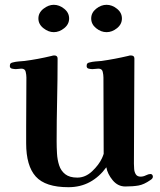

<svg xmlns="http://www.w3.org/2000/svg" viewBox="-20 -773 668 800"><path d="M617 -37Q617 -29 607 -23Q580 -4 557 0Q534 4 502 4Q471 4 449.5 -22Q428 -48 423 -76Q394 -36 354.5 -14.5Q315 7 265 7Q169 7 129 -37.5Q89 -82 89 -176V-243Q89 -295 89.5 -346.5Q90 -398 90 -450Q90 -461 87 -474Q84 -487 69 -487Q63 -487 57.5 -486Q52 -485 46 -485Q39 -485 30 -487Q21 -489 21 -498Q21 -506 24.5 -509Q28 -512 34 -513Q45 -516 58 -517Q71 -518 82 -519Q137 -526 195 -540Q201 -542 206 -542Q220 -542 220 -529Q220 -443 218 -356.5Q216 -270 216 -184Q216 -160 217.5 -133.5Q219 -107 226.5 -84Q234 -61 252 -47Q270 -33 302 -33Q336 -33 364 -59.5Q392 -86 405 -114Q406 -116 409 -123.5Q412 -131 412 -132Q412 -212 411.5 -291.5Q411 -371 411 -450Q411 -461 408 -474Q405 -487 390 -487Q384 -487 378 -486Q372 -485 365 -485Q358 -485 349.5 -487Q341 -489 341 -498Q341 -506 344.5 -509Q348 -512 354 -513Q365 -516 378 -517Q391 -518 403 -519Q459 -527 514 -540Q517 -541 519.5 -541.5Q522 -542 525 -542Q540 -542 540 -529Q540 -420 539 -310.5Q538 -201 538 -91Q538 -81 539 -68.5Q540 -56 546 -46.5Q552 -37 566 -37Q577 -37 588 -42.5Q599 -48 607 -48Q612 -48 614.5 -44.5Q617 -41 617 -37ZM268 -696Q268 -672 247.5 -655.5Q227 -639 204 -639Q182 -639 161 -655.5Q140 -672 140 -696Q140 -720 161 -736.5Q182 -753 204 -753Q227 -753 247.5 -736.5Q268 -720 268 -696ZM488 -696Q488 -672 467.5 -655.5Q447 -639 424 -639Q401 -639 380.5 -655.5Q360 -672 360 -696Q360 -720 380.5 -736.5Q401 -753 424 -753Q447 -753 467.5 -736.5Q488 -720 488 -696Z"/></svg>

Font: Kaisei Tokumin
Style: Bold
Weight: 700
Designer: Font-Kai, 金井和夫
Foundry: KAZUO KANAI
Version: Version 5.003